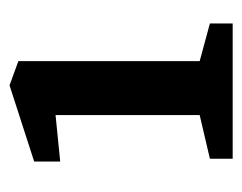

<svg xmlns="http://www.w3.org/2000/svg" viewBox="-74 -446 520 413"><g transform="rotate(-90 186.5 -240.0)"><path d="M51 0V-49L145 -71V-381L45 -371V-427L209 -480L261 -461V-71L342 -49V0Z"/></g></svg>

Font: Grenze Gotisch SemiBold
Style: Regular
Weight: 600
Designer: Renata Polastri
Foundry: Omnibus-Type
Version: Version 1.001